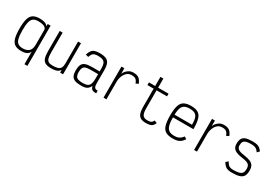

<svg xmlns="http://www.w3.org/2000/svg" viewBox="49 -1962 4703 3305"><g transform="rotate(30 2400.0 -309.0)"><path d="M455 182V-68Q434 -22 392 -4Q350 14 293 14Q211 14 163 -16Q115 -46 94.5 -117Q74 -188 74 -310Q74 -432 94.5 -502Q115 -572 163 -602Q211 -632 293 -632Q349 -632 391 -619Q433 -606 455 -572V-618H513V182ZM293 -39Q367 -39 411 -77Q455 -115 455 -206V-494Q455 -526 433 -544.5Q411 -563 374.5 -571Q338 -579 293 -579Q232 -579 196.5 -554.5Q161 -530 146.5 -471Q132 -412 132 -310Q132 -208 146.5 -148.5Q161 -89 196.5 -64Q232 -39 293 -39Z M883 14Q812 14 770.5 -7Q729 -28 711.5 -78Q694 -128 694 -214V-618H752V-214Q752 -147 764 -109Q776 -71 804.5 -55Q833 -39 883 -39Q951 -39 989 -52.5Q1027 -66 1043 -98Q1059 -130 1059 -187V-618H1117V0H1059V-53Q1041 -27 1018 -13Q995 1 963 7.5Q931 14 883 14Z M1484 14Q1404 14 1357.5 -3Q1311 -20 1291.5 -60Q1272 -100 1272 -168Q1272 -241 1291.5 -282.5Q1311 -324 1357.5 -341Q1404 -358 1484 -358H1638V-417Q1638 -479 1624 -513Q1610 -547 1576.5 -562Q1543 -577 1484 -577Q1441 -577 1414 -568Q1387 -559 1371 -537Q1355 -515 1343 -476L1287 -490Q1303 -543 1326 -574.5Q1349 -606 1387 -619Q1425 -632 1484 -632Q1564 -632 1610.5 -612Q1657 -592 1676.5 -545Q1696 -498 1696 -417V-158Q1696 -117 1703 -94Q1710 -71 1727.5 -62Q1745 -53 1774 -54V0Q1719 0 1693 -16.5Q1667 -33 1657 -79Q1639 -45 1617 -24Q1595 -3 1563 5.5Q1531 14 1484 14ZM1484 -39Q1543 -39 1576.5 -55.5Q1610 -72 1624 -111Q1638 -150 1638 -218V-304H1484Q1425 -304 1391.5 -292Q1358 -280 1344 -250.5Q1330 -221 1330 -168Q1330 -119 1344 -91Q1358 -63 1391.5 -51Q1425 -39 1484 -39Z M1921 0V-618H1979V-506Q1990 -537 2014.5 -565.5Q2039 -594 2074 -613Q2109 -632 2152 -632Q2199 -632 2231 -621Q2263 -610 2286 -583Q2309 -556 2328 -510L2277 -486Q2264 -522 2248 -542Q2232 -562 2209.5 -570.5Q2187 -579 2152 -579Q2102 -579 2069 -555.5Q2036 -532 2016.5 -496.5Q1997 -461 1988 -423Q1979 -385 1979 -355V0Z M2765 14Q2700 14 2661.5 -8.5Q2623 -31 2607 -80Q2591 -129 2591 -208V-566H2467V-619H2591V-800H2649V-619H2857V-566H2649V-208Q2649 -118 2674 -78.5Q2699 -39 2765 -39Q2800 -39 2822 -44.5Q2844 -50 2857 -63.5Q2870 -77 2878 -99L2933 -81Q2920 -45 2900.5 -24Q2881 -3 2848.5 5.5Q2816 14 2765 14Z M3302 14Q3213 14 3161.5 -15.5Q3110 -45 3088.5 -116Q3067 -187 3067 -309Q3067 -432 3088.5 -502.5Q3110 -573 3161.5 -602.5Q3213 -632 3302 -632Q3391 -632 3441 -602Q3491 -572 3512 -500.5Q3533 -429 3533 -304H3096V-358H3474Q3474 -442 3458.5 -490Q3443 -538 3405.5 -558.5Q3368 -579 3302 -579Q3235 -579 3196 -555Q3157 -531 3141 -474Q3125 -417 3125 -318Q3125 -213 3141 -152Q3157 -91 3196 -65Q3235 -39 3302 -39Q3341 -39 3368.5 -47Q3396 -55 3419.5 -72.5Q3443 -90 3467 -122L3513 -91Q3485 -51 3456 -28Q3427 -5 3390.5 4.5Q3354 14 3302 14Z M3721 0V-618H3779V-506Q3790 -537 3814.5 -565.5Q3839 -594 3874 -613Q3909 -632 3952 -632Q3999 -632 4031 -621Q4063 -610 4086 -583Q4109 -556 4128 -510L4077 -486Q4064 -522 4048 -542Q4032 -562 4009.5 -570.5Q3987 -579 3952 -579Q3902 -579 3869 -555.5Q3836 -532 3816.5 -496.5Q3797 -461 3788 -423Q3779 -385 3779 -355V0Z M4475 14Q4428 14 4395 4.5Q4362 -5 4338 -28Q4314 -51 4291 -90L4336 -128Q4354 -94 4371.5 -75Q4389 -56 4414 -47.5Q4439 -39 4475 -39Q4549 -39 4591.5 -51Q4634 -63 4651.5 -91Q4669 -119 4669 -169Q4669 -211 4654 -236.5Q4639 -262 4603.5 -275.5Q4568 -289 4505 -297Q4428 -307 4383 -327.5Q4338 -348 4319 -380.5Q4300 -413 4300 -458Q4300 -524 4321 -562Q4342 -600 4391 -616Q4440 -632 4525 -632Q4575 -632 4609 -624Q4643 -616 4668 -596.5Q4693 -577 4716 -544L4674 -503Q4657 -532 4637.5 -548Q4618 -564 4591.5 -571.5Q4565 -579 4525 -579Q4461 -579 4424.5 -568Q4388 -557 4373 -530.5Q4358 -504 4358 -458Q4358 -416 4390 -390Q4422 -364 4505 -353Q4589 -342 4637.5 -321.5Q4686 -301 4706.5 -265Q4727 -229 4727 -169Q4727 -99 4703.5 -59.5Q4680 -20 4625 -3Q4570 14 4475 14Z"/></g></svg>

Font: Victor Mono Thin ExtraLight
Style: Regular
Weight: 250
Monospace: yes
Version: Version 1.561;gftools[0.9.30]